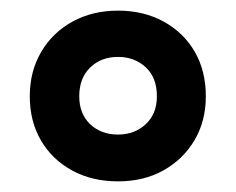

<svg xmlns="http://www.w3.org/2000/svg" viewBox="-20 -744 444 361"><path d="M202 -403Q153 -403 115.5 -423.5Q78 -444 57 -480Q36 -516 36 -563Q36 -610 57.5 -646.5Q79 -683 116.5 -703.5Q154 -724 202 -724Q250 -724 287.5 -703.5Q325 -683 346 -647Q367 -611 367 -563Q367 -516 345.5 -480Q324 -444 287 -423.5Q250 -403 202 -403ZM202 -491Q233 -491 254 -510.5Q275 -530 275 -563Q275 -598 254 -617.5Q233 -637 202 -637Q170 -637 149.5 -617Q129 -597 129 -563Q129 -530 149.5 -510.5Q170 -491 202 -491Z"/></svg>

Font: Noto Sans Devanagari UI SemiCondensed
Style: Bold
Weight: 700
Width: 4
Designer: Jelle Bosma - Monotype Design Team
Foundry: Monotype Imaging Inc.
Version: Version 2.004; ttfautohint (v1.8.4.7-5d5b)